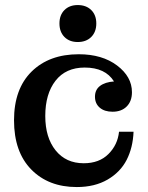

<svg xmlns="http://www.w3.org/2000/svg" viewBox="-20 -736 590 768"><path d="M291 -567.9Q257.8 -567.9 237.8 -588.1Q217.8 -608.4 217.8 -642.1Q217.8 -675.8 237.8 -695.8Q257.8 -715.8 291 -715.8Q324.7 -715.8 345 -695.8Q365.2 -675.8 365.2 -642.1Q365.2 -608.4 345 -588.1Q324.7 -567.9 291 -567.9ZM287.1 12.2Q173.8 12.2 105 -58.1Q36.1 -128.4 36.1 -254.9Q36.1 -380.4 106.4 -449.7Q176.8 -519 294.9 -519Q388.7 -519 448.2 -474.1Q507.8 -429.2 507.8 -367.2Q507.8 -331.1 486.8 -310.1Q465.8 -289.1 430.2 -289.1Q397.9 -289.1 378.9 -305.4Q359.9 -321.8 359.9 -349.1Q359.9 -377 380.1 -392.3Q400.4 -407.7 436 -410.2Q401.4 -465.8 318.8 -465.8Q243.2 -465.8 202.1 -413.1Q161.1 -360.4 161.1 -272Q161.1 -186 202.4 -134.5Q243.7 -83 314.9 -83Q377 -83 413.8 -119.9Q450.7 -156.7 456.1 -209H514.2Q511.7 -145.5 486.6 -96.4Q461.4 -47.4 410.2 -17.6Q358.9 12.2 287.1 12.2Z"/></svg>

Font: Montagu Slab 144pt Medium
Style: Regular
Weight: 500
Designer: Florian Karsten
Foundry: Florian Karsten
Version: Version 1.000